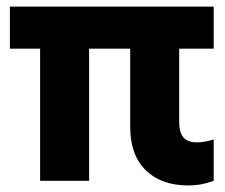

<svg xmlns="http://www.w3.org/2000/svg" viewBox="-20 -550 685 584"><path d="M552 14Q470 14 423 -32.5Q376 -79 376 -164V-530H525V-178Q525 -147 538 -132Q551 -117 579 -117Q603 -117 630 -126V0Q611 7 592.5 10.5Q574 14 552 14ZM102 0V-530H251V0ZM10 -402V-530H630V-402Z"/></svg>

Font: Radio Canada Big
Style: Bold
Weight: 700
Designer: Étienne Aubert Bonn
Foundry: Coppers and Brasses
Version: Version 1.001